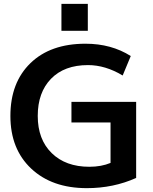

<svg xmlns="http://www.w3.org/2000/svg" viewBox="-20 -967 796 997"><path d="M299 -807V-947H436V-807ZM437 -629Q314 -629 245 -558Q176 -487 176 -365Q176 -243 248.5 -172Q321 -101 444 -101Q506 -101 554 -121V-331H351V-438H687V-43Q569 10 431 10Q250 10 142 -91.5Q34 -193 34 -365Q34 -538 138 -639Q242 -740 424 -740Q558 -740 659 -676L617 -575Q527 -629 437 -629Z"/></svg>

Font: M PLUS 1p
Style: Bold
Weight: 700
Version: Version 1.062